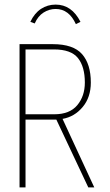

<svg xmlns="http://www.w3.org/2000/svg" viewBox="-20 -815 478 835"><path d="M65 0V-623H209Q299 -623 337 -579.5Q375 -536 375 -456Q375 -392 339.5 -349.5Q304 -307 252 -298L390 0H364L225 -295H91V0ZM91 -318H216Q283 -318 316 -357.5Q349 -397 349 -456Q349 -525 319 -562.5Q289 -600 215 -600H91ZM131 -713 112 -720Q130 -758 158.5 -776.5Q187 -795 222 -795Q292 -795 330 -720L310 -710Q280 -776 222 -776Q194 -776 169.5 -760.5Q145 -745 131 -713Z"/></svg>

Font: Inconsolata SemiCondensed ExtraLight
Style: Regular
Weight: 200
Width: 4
Monospace: yes
Designer: Raph Levien, Cyreal, Brenton Simpson
Foundry: Raph Levien, Cyreal, Google
Version: Version 3.100; ttfautohint (v1.8.4.7-5d5b)